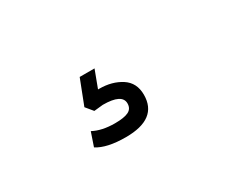

<svg xmlns="http://www.w3.org/2000/svg" viewBox="-40 -164 681 538"><g transform="rotate(-30 301.0 105.5)"><path d="M162 191 177 147Q205 162 247 162Q277 162 291 155Q305 148 305 131Q305 100 243 100L214 103L195 80L226 0H274L253 56H257Q298 56 327.5 75Q357 94 357 133Q357 211 254 211Q193 211 162 191Z"/></g></svg>

Font: Cooper Hewitt
Style: Book
Weight: 705
Designer: Village Type and Design LLC
Foundry: Cooper Hewitt Smithsonian Design Museum
Version: 1.000; ttfautohint (v1.8.1)